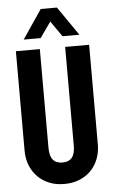

<svg xmlns="http://www.w3.org/2000/svg" viewBox="-60 -935 580 982"><g transform="rotate(-5 230.0 -444.0)"><path d="M42 -180.7V-690.4H165V-183.6Q165 -141.6 181.2 -122.1Q197.3 -102.5 230.5 -102.5Q295.9 -102.5 294.9 -183.6V-690.4H418V-180.7Q418 -125 394 -82Q370.1 -39.1 327.1 -15.6Q284.2 7.8 230.5 7.8Q175.8 7.8 133.3 -15.6Q90.8 -39.1 66.4 -82Q42 -125 42 -180.7ZM187.5 -894.5H270.5L373 -746.1H286.1L230.5 -826.2L173.8 -746.1H86.9Z"/></g></svg>

Font: Altinn-DIN Condensed
Style: DINCondensed-Bold
Weight: 700
Width: 3
Designer: Charles Nix
Foundry: Altinn
Version: Version 2.00